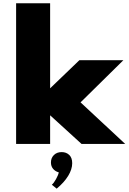

<svg xmlns="http://www.w3.org/2000/svg" viewBox="-20 -880 786 1174"><path d="M78.5 0V-860H286.5V-340L465.5 -512H734.5L472.5 -254L745.5 0H478.5L286.5 -175V0ZM326.5 273.5 297 249.5Q309 239.5 322.5 215.2Q336 191 339.5 174Q317.5 168 304.5 152.2Q291.5 136.5 291.5 113.5Q291.5 85.5 309.8 67.8Q328 50 357 50Q385 50 403.2 67.2Q421.5 84.5 421.5 118Q421.5 155 396.8 195.5Q372 236 326.5 273.5Z"/></svg>

Font: Spartan Thin Black
Style: Regular
Weight: 900
Version: Version 1.004